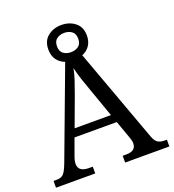

<svg xmlns="http://www.w3.org/2000/svg" viewBox="-155 -1003 1016 1122"><g transform="rotate(-20 352.5 -441.5)"><path d="M0 0V-42H19Q48 -42 62.5 -57Q77 -72 95 -120L302 -673Q271 -684 252.5 -709.5Q234 -735 234 -774Q234 -827 269 -855Q304 -883 354 -883Q404 -883 439 -855Q474 -827 474 -774Q474 -737 456 -711.5Q438 -686 409 -675L621 -95Q632 -64 647.5 -53Q663 -42 692 -42H705V0H430V-42H453Q513 -42 513 -90Q513 -98 511 -107Q509 -116 505 -127L465 -239H202L164 -134Q155 -110 155 -91Q155 -42 221 -42H244V0ZM354 -714Q381 -714 400.5 -728Q420 -742 420 -774Q420 -806 400.5 -820Q381 -834 354 -834Q327 -834 307.5 -820Q288 -806 288 -774Q288 -742 307.5 -728Q327 -714 354 -714ZM221 -289H447L385 -464Q369 -508 356 -547Q343 -586 335 -622Q328 -586 317 -553Q306 -520 289 -473Z"/></g></svg>

Font: Noto Serif Khitan Small Script
Style: Regular
Weight: 400
Designer: LIU Zhao, ZHANG Congyu, Kushim JIANG
Foundry: Guyu Beijing Co. Ltd.
Version: Version 1.000; ttfautohint (v1.8.4.7-5d5b)